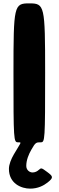

<svg xmlns="http://www.w3.org/2000/svg" viewBox="-20 -845 348 1140"><path d="M154 -825C63 -825 60 -813 60 -413C60 -12 61 0 87 0C112 0 105 -2 62 72C46 100 33 131 33 158C33 245 107 275 159 275C205 275 239 257 262 239C300 209 295 202 260 176C225 150 225 151 210 164C201 172 189 179 173 179C156 179 136 165 136 140C136 105 151 70 166 44C191 -1 196 0 222 0C247 0 248 -12 248 -413C248 -813 245 -825 154 -825Z"/></svg>

Font: Hussar Print
Style: Bold
Weight: 700
Foundry: Cannot Into Space Fonts
Version: Version 2.00